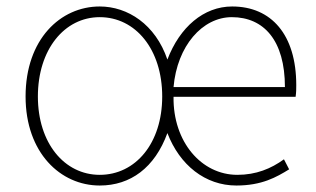

<svg xmlns="http://www.w3.org/2000/svg" viewBox="-20 -560 977 593"><path d="M288 13C383 13 458 -42 497 -149C535 -50 614 13 710 13C789 13 834 -13 873 -37L857 -68C817 -39 771 -20 713 -20C602 -20 514 -122 516 -261H893C895 -275 895 -286 895 -297C895 -453 818 -540 697 -540C609 -540 535 -476 497 -376C460 -485 374 -540 288 -540C167 -540 59 -439 59 -262C59 -88 167 13 288 13ZM288 -20C179 -20 97 -118 97 -262C97 -407 179 -507 288 -507C399 -507 481 -407 481 -262C481 -118 399 -20 288 -20ZM516 -291C527 -418 605 -507 696 -507C795 -507 860 -435 860 -291Z"/></svg>

Font: Source Han Sans JP VF
Style: Regular
Weight: 250
Designer: Ryoko NISHIZUKA 西塚涼子 (kana, bopomofo & ideographs); Paul D. Hunt (Latin, Greek & Cyrillic); Sandoll Communications 산돌커뮤니
Foundry: Adobe
Version: Version 2.004;hotconv 1.0.118;makeotfexe 2.5.65603